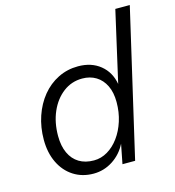

<svg xmlns="http://www.w3.org/2000/svg" viewBox="-109 -822 840 923"><g transform="rotate(-15 310.5 -361.0)"><path d="M244 8Q188 8 145 -19.5Q102 -47 78 -96.5Q54 -146 54 -211Q54 -273 72.5 -327.5Q91 -382 124.5 -423Q158 -464 204 -487Q250 -510 304 -510Q370 -510 414 -474.5Q458 -439 469 -378L549 -730H621L452 0H389L408 -97Q384 -49 340 -20.5Q296 8 244 8ZM262 -53Q298 -53 330 -72Q362 -91 386.5 -124.5Q411 -158 425 -202Q439 -246 439 -296Q439 -344 422.5 -378Q406 -412 376.5 -430Q347 -448 308 -448Q255 -448 213.5 -416.5Q172 -385 148.5 -331.5Q125 -278 125 -211Q125 -161 141.5 -125.5Q158 -90 188.5 -71.5Q219 -53 262 -53Z"/></g></svg>

Font: Kantumruy Pro
Style: Italic
Weight: 400
Italic angle: -13°
Designer: Sovichet Tep
Foundry: Sovichet Tep
Version: Version 1.002